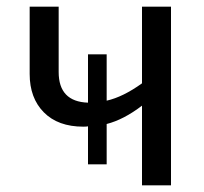

<svg xmlns="http://www.w3.org/2000/svg" viewBox="-20 -556 613 576"><path d="M493 0H406V-239Q351 -197 300 -184V-63H244V-177Q240 -176 230 -176Q154 -176 111.5 -219Q69 -262 69 -334V-536H156V-340Q156 -251 244 -248V-393H300V-254Q349 -265 406 -306V-536H493Z"/></svg>

Font: Noto Sans Display
Style: Regular
Weight: 400
Designer: Monotype Design team
Foundry: Monotype Imaging Inc.
Version: Version 1.000